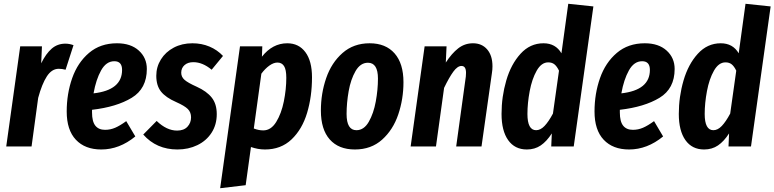

<svg xmlns="http://www.w3.org/2000/svg" viewBox="-20 -775 4098 1016"><path d="M369 -536 327 -406Q309 -411 291 -411Q254 -411 228 -371Q202 -331 182 -257L147 0H13L87 -530H202L198 -440Q223 -491 253.5 -517.5Q284 -544 326 -544Q347 -544 369 -536Z M757 -410Q757 -306 677 -257.5Q597 -209 467 -194V-180Q467 -132 484.5 -110Q502 -88 536 -88Q564 -88 589.5 -99Q615 -110 648 -134L696 -53Q612 16 516 16Q430 16 381.5 -35.5Q333 -87 333 -185Q333 -279 362 -361.5Q391 -444 451 -495Q511 -546 599 -546Q672 -546 714.5 -507.5Q757 -469 757 -410ZM626 -405Q626 -451 585 -451Q542 -451 515 -402.5Q488 -354 475 -281Q626 -298 626 -405Z M1160 -479 1100 -406Q1052 -446 1003 -446Q974 -446 956.5 -430.5Q939 -415 939 -390Q939 -368 956.5 -352.5Q974 -337 1021 -316Q1074 -292 1100.5 -258.5Q1127 -225 1127 -171Q1127 -115 1099.5 -72.5Q1072 -30 1024.5 -7Q977 16 919 16Q808 16 738 -63L809 -135Q862 -84 917 -84Q953 -84 972 -104.5Q991 -125 991 -154Q991 -181 974 -198Q957 -215 912 -235Q857 -259 832 -290.5Q807 -322 807 -374Q807 -421 831.5 -460.5Q856 -500 899.5 -523Q943 -546 998 -546Q1047 -546 1088.5 -528.5Q1130 -511 1160 -479Z M1250 -530H1368L1366 -475Q1422 -546 1500 -546Q1561 -546 1596 -499Q1631 -452 1631 -366Q1631 -264 1605 -177.5Q1579 -91 1523 -37.5Q1467 16 1382 16Q1345 16 1308 3L1280 205L1145 221ZM1495 -363Q1495 -407 1483 -425.5Q1471 -444 1448 -444Q1428 -444 1405.5 -428Q1383 -412 1363 -385L1323 -95Q1349 -85 1373 -85Q1414 -85 1441.5 -129.5Q1469 -174 1482 -238.5Q1495 -303 1495 -363Z M1678 -190Q1678 -280 1706 -361.5Q1734 -443 1792.5 -494.5Q1851 -546 1936 -546Q2021 -546 2068 -492.5Q2115 -439 2115 -340Q2115 -251 2087.5 -169.5Q2060 -88 2002 -36Q1944 16 1858 16Q1772 16 1725 -37Q1678 -90 1678 -190ZM1980 -359Q1980 -443 1927 -443Q1887 -443 1861.5 -399Q1836 -355 1825 -292.5Q1814 -230 1814 -172Q1814 -86 1866 -86Q1906 -86 1931.5 -130.5Q1957 -175 1968.5 -238Q1980 -301 1980 -359Z M2586 -424Q2586 -406 2583 -388L2528 0H2394L2445 -370Q2446 -377 2446 -390Q2446 -426 2422 -426Q2401 -426 2379 -396Q2357 -366 2330 -310L2287 0H2153L2227 -530H2343L2339 -444Q2370 -492 2404.5 -519Q2439 -546 2483 -546Q2530 -546 2558 -513.5Q2586 -481 2586 -424Z M3120 -741 3016 0H2897L2900 -69Q2873 -27 2841.5 -5.5Q2810 16 2768 16Q2704 16 2669 -33.5Q2634 -83 2634 -172Q2634 -263 2659 -349Q2684 -435 2734.5 -490.5Q2785 -546 2856 -546Q2920 -546 2951 -493L2987 -755ZM2771 -172Q2771 -86 2817 -86Q2840 -86 2861.5 -108.5Q2883 -131 2906 -174L2938 -401Q2927 -424 2914 -434.5Q2901 -445 2881 -445Q2845 -445 2820 -401Q2795 -357 2783 -293Q2771 -229 2771 -172Z M3550 -410Q3550 -306 3470 -257.5Q3390 -209 3260 -194V-180Q3260 -132 3277.5 -110Q3295 -88 3329 -88Q3357 -88 3382.5 -99Q3408 -110 3441 -134L3489 -53Q3405 16 3309 16Q3223 16 3174.5 -35.5Q3126 -87 3126 -185Q3126 -279 3155 -361.5Q3184 -444 3244 -495Q3304 -546 3392 -546Q3465 -546 3507.5 -507.5Q3550 -469 3550 -410ZM3419 -405Q3419 -451 3378 -451Q3335 -451 3308 -402.5Q3281 -354 3268 -281Q3419 -298 3419 -405Z M4058 -741 3954 0H3835L3838 -69Q3811 -27 3779.5 -5.5Q3748 16 3706 16Q3642 16 3607 -33.5Q3572 -83 3572 -172Q3572 -263 3597 -349Q3622 -435 3672.5 -490.5Q3723 -546 3794 -546Q3858 -546 3889 -493L3925 -755ZM3709 -172Q3709 -86 3755 -86Q3778 -86 3799.5 -108.5Q3821 -131 3844 -174L3876 -401Q3865 -424 3852 -434.5Q3839 -445 3819 -445Q3783 -445 3758 -401Q3733 -357 3721 -293Q3709 -229 3709 -172Z"/></svg>

Font: Fira Sans Compressed SemiBold
Style: Italic
Weight: 600
Width: 1
Italic angle: -8°
Designer: bBox Type GmbH & Carrois Corporate GbR & Edenspiekermann AG
Foundry: bBox Type GmbH & Carrois Corporate GbR & Edenspiekermann AG
Version: Version 4.301